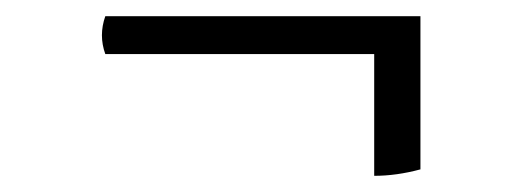

<svg xmlns="http://www.w3.org/2000/svg" viewBox="-20 -326 623 235"><path d="M108.9 -259.8Q100.6 -282.7 108.9 -306.2H494.6V-118.7Q465.3 -110.8 438 -110.8V-259.8Z"/></svg>

Font: Trykker
Style: Regular
Weight: 400
Designer: Magnus Gaarde
Foundry: Magnus Gaarde
Version: Version 1.001